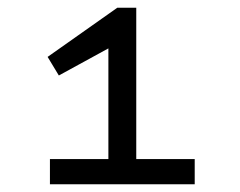

<svg xmlns="http://www.w3.org/2000/svg" viewBox="-20 -782 620 496"><path d="M109 -306V-371H260V-657L132 -587L103 -635L283 -762H332V-371H483V-306Z"/></svg>

Font: Sometype Mono
Style: Regular
Weight: 400
Monospace: yes
Designer: Ryoichi Tsunekawa
Foundry: Dharma Type
Version: Version 1.000; ttfautohint (v1.8.3)